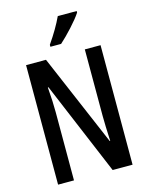

<svg xmlns="http://www.w3.org/2000/svg" viewBox="-136 -1024 857 1108"><g transform="rotate(-15 292.5 -470.0)"><path d="M433 -931V-940H320C299 -895 270 -845 233 -792V-780H297C340 -818 407 -890 433 -931ZM515 0V-714H421V-316C421 -278 423 -228 426 -166H423L189 -714H70V0H165V-406C165 -447 163 -498 158 -557H162L396 0Z"/></g></svg>

Font: Noto Sans Myanmar ExtraCondensed Medium
Style: Regular
Weight: 500
Width: 2
Designer: Monotype Design Team
Foundry: Monotype Imaging Inc.
Version: Version 2.107